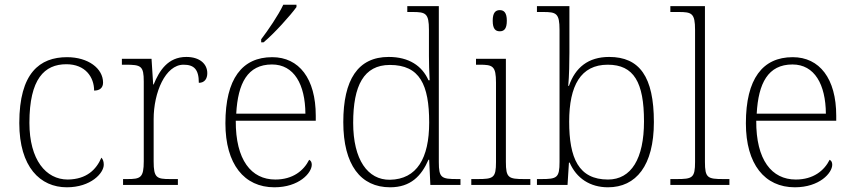

<svg xmlns="http://www.w3.org/2000/svg" viewBox="-20 -786 3627 816"><path d="M264 10C366 10 421 -50 421 -86C421 -99 418 -108 411 -116C389 -65 348 -24 268 -23C175 -23 105 -107 105 -264C105 -451 169 -513 262 -513C343 -513 380 -458 380 -401C404 -401 418 -413 418 -435C418 -495 355 -543 265 -543C149 -543 62 -476 62 -263C62 -76 151 10 264 10Z M503 0H736V-25H703C646 -25 633 -30 633 -100V-280C633 -393 683 -511 760 -511C804 -511 825 -492 825 -434C850 -434 861 -452 861 -475C861 -515 828 -544 772 -544C693 -544 657 -485 633 -427H631L624 -536H498V-511H513C580 -511 591 -506 591 -439V-101C591 -30 577 -25 521 -25H503Z M1090 -619V-606H1100C1144 -642 1215 -721 1240 -756V-766H1184C1163 -721 1119 -657 1090 -619ZM1146 10C1251 10 1305 -51 1305 -86C1305 -97 1301 -103 1294 -107C1271 -61 1225 -23 1150 -23C1048 -23 981 -106 982 -273H1322V-294C1322 -452 1251 -543 1137 -543C1009 -543 938 -451 938 -262C938 -88 1018 10 1146 10ZM1278 -303H984C991 -432 1032 -512 1136 -512C1230 -512 1277 -427 1278 -303Z M1638 10C1725 10 1771 -38 1801 -107H1804L1809 0H1937V-25H1923C1856 -25 1845 -30 1845 -97V-760H1711V-735H1733C1789 -735 1803 -730 1803 -659V-548C1803 -519 1804 -481 1806 -445H1801C1774 -506 1718 -544 1632 -544C1501 -544 1439 -447 1439 -267C1439 -85 1513 10 1638 10ZM1637 -22C1543 -21 1481 -107 1481 -264C1481 -422 1526 -510 1637 -510C1764 -510 1804 -426 1804 -265C1804 -114 1752 -24 1637 -22Z M2104 -653C2122 -653 2134 -663 2134 -698C2134 -732 2122 -743 2104 -743C2086 -743 2074 -732 2074 -698C2074 -663 2086 -653 2104 -653ZM1983 0H2234V-25H2208C2141 -25 2130 -30 2130 -98V-536H2003V-511H2018C2074 -511 2088 -506 2088 -435V-97C2088 -30 2077 -25 2010 -25H1983Z M2564 10C2683 10 2759 -82 2759 -267C2759 -460 2698 -544 2569 -544C2480 -544 2425 -499 2398 -421H2395C2399 -461 2400 -526 2400 -563V-760H2262V-735H2288C2344 -735 2358 -730 2358 -659V-98C2358 -30 2347 -25 2280 -25H2262V0H2392L2398 -95H2401C2430 -28 2488 10 2564 10ZM2564 -23C2439 -23 2399 -114 2399 -269C2399 -422 2448 -511 2563 -511C2674 -511 2717 -436 2717 -270C2717 -112 2663 -23 2564 -23Z M2829 0H3080V-25H3054C2987 -25 2976 -30 2976 -98V-760H2829V-735H2864C2920 -735 2934 -730 2934 -659V-98C2934 -30 2923 -25 2856 -25H2829Z M3358 10C3463 10 3517 -51 3517 -86C3517 -97 3513 -103 3506 -107C3483 -61 3437 -23 3362 -23C3260 -23 3193 -106 3194 -273H3534V-294C3534 -452 3463 -543 3349 -543C3221 -543 3150 -451 3150 -262C3150 -88 3230 10 3358 10ZM3490 -303H3196C3203 -432 3244 -512 3348 -512C3442 -512 3489 -427 3490 -303Z"/></svg>

Font: Noto Serif Sinhala ExtraLight
Style: Regular
Weight: 200
Designer: Jelle Bosma - Monotype Design Team
Foundry: Monotype Imaging Inc.
Version: Version 2.007